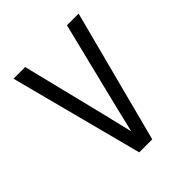

<svg xmlns="http://www.w3.org/2000/svg" viewBox="-200 -868 1001 1001"><g transform="rotate(-45 300.0 -367.5)"><path d="M252 0 60 -735H146L267 -245Q275 -210 283.5 -175.5Q292 -141 300 -107Q308 -141 316.5 -175.5Q325 -210 333 -245L454 -735H540L476 -490L348 0Z"/></g></svg>

Font: Nova Nerd Font
Style: Regular
Weight: 400
Designer: Belleve Invis
Foundry: Belleve Invis
Version: Version 24.1.4; ttfautohint (v1.8.4);Nerd Fonts 3.1.1